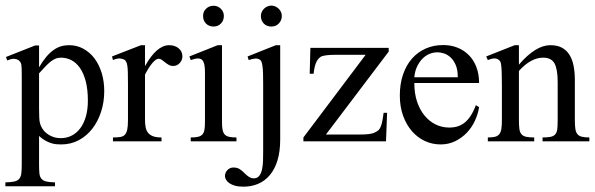

<svg xmlns="http://www.w3.org/2000/svg" viewBox="-24 -560 2167 699"><path d="M355.5 -228.5Q355.5 -188.5 344 -153.1Q332.5 -117.7 312 -91.3Q291.5 -64.9 262.7 -49.6Q233.9 -34.2 199.2 -34.2Q190.9 -34.2 181.6 -34.9Q172.4 -35.6 162.4 -38.8Q152.3 -42 141.1 -48.1Q129.9 -54.2 118.2 -64.9V37.6Q118.2 58.1 119.4 70.6Q120.6 83 126.5 90.3Q132.3 97.7 144 100.6Q155.8 103.5 176.3 104V118.2H-4.4V104Q16.1 103.5 28.1 100.8Q40 98.1 46.1 90.8Q52.2 83.5 53.7 70.6Q55.2 57.6 55.2 36.1V-285.6Q55.2 -299.8 54.9 -309.1Q54.7 -318.4 53.7 -324.2Q52.7 -330.1 50 -334Q47.4 -337.9 43 -341.3Q37.1 -345.2 27.8 -345.9Q18.6 -346.7 2.4 -339.8L-2.4 -352.5L104 -394.5H118.2V-314.9Q131.3 -337.4 144.3 -352.8Q157.2 -368.2 170.7 -377.7Q184.1 -387.2 198 -391.4Q211.9 -395.5 227.5 -395.5Q255.9 -395.5 279.5 -382.6Q303.2 -369.6 320.1 -347.2Q336.9 -324.7 346.2 -294.2Q355.5 -263.7 355.5 -228.5ZM295.9 -193.4Q295.9 -234.4 288.1 -264.2Q280.3 -293.9 266.8 -313Q253.4 -332 235.6 -341.1Q217.8 -350.1 197.8 -350.1Q186.5 -350.1 177 -345.9Q167.5 -341.8 158.2 -334Q148.9 -326.2 139.2 -315.7Q129.4 -305.2 118.2 -293V-165.5Q118.2 -145.5 118.9 -131.8Q119.6 -118.2 121.6 -111.3Q124 -101.6 130.1 -91.8Q136.2 -82 145.8 -74.5Q155.3 -66.9 168.2 -62Q181.2 -57.1 197.8 -57.1Q219.7 -57.1 237.8 -66.7Q255.9 -76.2 268.8 -93.8Q281.7 -111.3 288.8 -136.5Q295.9 -161.6 295.9 -193.4Z M640.1 -354.5Q640.1 -341.3 630.4 -330.6Q620.6 -319.8 606.4 -319.8Q597.2 -319.8 590.1 -324Q583 -328.1 576.9 -333Q570.8 -337.9 565.2 -342Q559.6 -346.2 553.7 -346.2Q544.4 -346.2 531.2 -331.1Q518.1 -315.9 503.9 -288.6V-124.5Q503.9 -108.4 506.3 -96.2Q508.8 -84 515.6 -75.9Q522.5 -67.9 533.9 -63.7Q545.4 -59.6 564 -59.6V-45.4H387.2V-59.6Q403.3 -59.6 413.8 -61.3Q424.3 -63 430.4 -69.3Q436.5 -75.7 439.2 -88.1Q441.9 -100.6 441.9 -122.6V-254.4Q441.9 -281.2 441.4 -296.9Q440.9 -312.5 439.5 -321.3Q438 -330.1 435.8 -334.2Q433.6 -338.4 430.7 -341.8Q422.4 -346.2 412.6 -347.2Q402.8 -348.1 387.2 -341.3L383.8 -354.5L489.3 -395.5H503.9V-319.3Q546.4 -395.5 591.8 -395.5Q612.3 -395.5 626.2 -384.3Q640.1 -373 640.1 -354.5Z M791 -502Q791 -485.8 780.5 -474.6Q770 -463.4 753.4 -463.4Q736.8 -463.4 726.1 -474.1Q715.3 -484.9 715.3 -502Q715.3 -518.1 726.6 -528.6Q737.8 -539.1 753.4 -539.1Q769 -539.1 780 -528.1Q791 -517.1 791 -502ZM670.4 -45.4V-59.6Q686.5 -59.6 696.5 -61.8Q706.5 -64 712.4 -70.1Q718.3 -76.2 720.2 -87.2Q722.2 -98.1 722.2 -115.2V-297.4Q722.2 -322.3 716.8 -334.7Q711.4 -347.2 696.8 -347.2Q687 -347.2 670.4 -341.3L665.5 -354.5L768.6 -395.5H784.2V-115.2Q784.2 -98.1 786.4 -87.2Q788.6 -76.2 794.4 -70.1Q800.3 -64 810.5 -61.8Q820.8 -59.6 836.9 -59.6V-45.4Z M1002 -502Q1002 -486.3 991.5 -474.9Q981 -463.4 963.9 -463.4Q947.3 -463.4 936.5 -474.1Q925.8 -484.9 925.8 -502Q925.8 -509.8 929 -516.6Q932.1 -523.4 937.5 -528.6Q942.9 -533.7 949.7 -536.6Q956.5 -539.6 963.9 -539.6Q971.2 -539.6 978 -536.6Q984.9 -533.7 990.2 -528.6Q995.6 -523.4 998.8 -516.6Q1002 -509.8 1002 -502ZM996.1 -52.2Q996.1 -8.3 986.1 24.2Q976.1 56.6 958 77.9Q939.9 99.1 915.5 109.4Q891.1 119.6 861.8 119.6Q843.8 119.6 831.3 116Q818.8 112.3 810.8 106.7Q802.7 101.1 799.1 94.5Q795.4 87.9 794.9 82Q794.9 68.4 804 59.1Q813 49.8 825.7 49.8Q838.9 49.8 848.1 55.4Q857.4 61 869.6 73.7Q885.7 89.4 899.4 89.4Q912.6 89.4 919.7 80.3Q926.8 71.3 929.9 56.9Q933.1 42.5 933.6 24.7Q934.1 6.8 934.1 -10.3V-252.9Q934.1 -276.9 933.6 -293Q933.1 -309.1 931.6 -319.1Q930.2 -329.1 928.2 -334.2Q926.3 -339.4 923.3 -341.8Q916 -347.2 906.5 -346.9Q897 -346.7 881.3 -341.3L877.4 -354.5L980.5 -395.5H996.1Z M1162.6 -70.3H1287.6Q1325.7 -70.3 1339.4 -77.1Q1345.2 -80.1 1350.1 -83Q1355 -85.9 1359.1 -92.8Q1363.3 -99.6 1366.5 -112.8Q1369.6 -126 1372.6 -149.4H1385.3L1381.3 -45.4H1080.6V-59.6L1307.1 -360.4H1194.8Q1177.2 -360.4 1165.5 -358.9Q1153.8 -357.4 1147 -355Q1136.2 -350.1 1128.7 -336.2Q1121.1 -322.3 1117.7 -291.5H1103.5L1106 -385.7H1391.1V-372.1Z M1720.2 -169.9Q1716.3 -145 1705.1 -120.6Q1693.8 -96.2 1675.8 -77.1Q1657.7 -58.1 1633.5 -46.1Q1609.4 -34.2 1580.1 -34.2Q1549.8 -34.2 1522.9 -46.6Q1496.1 -59.1 1475.8 -82.3Q1455.6 -105.5 1443.6 -138.4Q1431.6 -171.4 1431.6 -211.9Q1431.6 -254.9 1443.4 -289.1Q1455.1 -323.2 1476.1 -346.9Q1497.1 -370.6 1525.9 -383.3Q1554.7 -396 1589.4 -396Q1617.7 -396 1641.6 -386.5Q1665.5 -377 1683.1 -359.1Q1700.7 -341.3 1710.4 -315.7Q1720.2 -290 1720.2 -257.8H1484.4Q1484.4 -219.7 1494.4 -189.9Q1504.4 -160.2 1521.5 -139.4Q1538.6 -118.7 1561 -107.4Q1583.5 -96.2 1608.4 -95.7Q1625 -95.2 1639.4 -99.1Q1653.8 -103 1666.3 -112.5Q1678.7 -122.1 1689.2 -137.9Q1699.7 -153.8 1708.5 -177.2ZM1642.6 -278.8Q1642.6 -307.1 1634.5 -324.7Q1626.5 -342.3 1615 -352.3Q1603.5 -362.3 1590.8 -366Q1578.1 -369.6 1568.8 -369.6Q1553.7 -369.6 1539.6 -363.8Q1525.4 -357.9 1513.9 -346.2Q1502.4 -334.5 1494.4 -317.6Q1486.3 -300.8 1484.4 -278.8Z M1951.2 -45.4V-59.6Q1970.2 -59.6 1981.2 -62Q1992.2 -64.5 1997.8 -71.3Q2003.4 -78.1 2004.9 -90.3Q2006.3 -102.5 2006.3 -122.6V-261.2Q2006.3 -307.6 1994.9 -328.9Q1983.4 -350.1 1953.1 -350.1Q1931.6 -350.1 1909.7 -338.4Q1887.7 -326.7 1865.2 -301.8V-122.6Q1865.2 -102.5 1866.9 -90.3Q1868.7 -78.1 1874.5 -71.3Q1880.4 -64.5 1891.4 -62Q1902.3 -59.6 1920.9 -59.6V-45.4H1752V-59.6Q1768.1 -59.6 1778.1 -62Q1788.1 -64.5 1793.7 -71.5Q1799.3 -78.6 1801.3 -90.8Q1803.2 -103 1803.2 -122.6V-249Q1803.2 -279.3 1802.5 -296.9Q1801.8 -314.5 1800.5 -323.7Q1799.3 -333 1797.1 -336.4Q1794.9 -339.8 1792 -341.8Q1779.3 -353 1752 -341.3L1746.1 -354.5L1850.1 -395.5H1865.2V-324.7Q1926.3 -395.5 1979.5 -395.5Q2004.4 -395.5 2021.5 -386.5Q2038.6 -377.4 2049.1 -360.6Q2059.6 -343.8 2064.2 -320.3Q2068.8 -296.9 2068.8 -268.6V-122.6Q2068.8 -103.5 2070.6 -91.3Q2072.3 -79.1 2077.9 -72Q2083.5 -64.9 2094 -62.3Q2104.5 -59.6 2121.6 -59.6V-45.4Z"/></svg>

Font: Surma
Style: Regular
Weight: 400
Designer: Sue Lloyd-Williams
Foundry: Sylheti Translation And Research
Version: Version 3.000